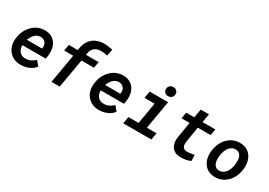

<svg xmlns="http://www.w3.org/2000/svg" viewBox="13 -1627 3495 2493"><g transform="rotate(30 1760.5 -380.5)"><path d="M270 9.8Q332.5 10.3 391.8 -13.7Q451.2 -37.6 486.8 -86.9L428.7 -153.8Q399.4 -124 362.3 -107.4Q325.2 -90.8 282.7 -92.3Q254.4 -92.8 232.7 -103.5Q210.9 -114.3 196.8 -131.8Q182.6 -149.9 175.5 -173.6Q168.5 -197.3 169.9 -224.1H519L527.3 -277.8Q533.7 -328.6 525.1 -375Q516.6 -421.4 492.7 -457.5Q468.3 -493.2 428.7 -514.9Q389.2 -536.6 334 -538.1Q294.9 -539.1 259.5 -529.1Q224.1 -519 194.3 -501Q169.4 -485.4 147.7 -464.1Q126 -442.9 108.4 -418.9Q85 -385.3 70.1 -345.7Q55.2 -306.2 50.8 -264.2L48.8 -244.1Q43.9 -190.9 57.6 -145.3Q71.3 -99.6 100.6 -65.4Q129.4 -31.2 172.6 -11Q215.8 9.3 270 9.8ZM325.2 -436Q348.6 -435.1 366.5 -426Q384.3 -417 396 -402.3Q407.7 -387.2 412.1 -367.2Q416.5 -347.2 413.1 -324.7L410.6 -313L182.6 -313.5Q192.4 -336.4 205.1 -358.6Q217.8 -380.9 235.8 -398.4Q252.9 -416.5 275.1 -426.8Q297.4 -437 325.2 -436Z M733.9 0H857.4L933.1 -434.6H1120.1L1137.2 -528.3L946.3 -527.8L952.1 -559.6Q957 -585 968 -604.2Q979 -623.5 994.1 -637.2Q1013.2 -653.8 1038.8 -661.6Q1064.5 -669.4 1095.7 -668.9Q1119.6 -668.9 1143.1 -665.8Q1166.5 -662.6 1189.5 -656.7L1209.5 -756.3Q1178.2 -762.2 1147.2 -767.1Q1116.2 -772 1084.5 -772.5Q1032.7 -772.9 989.3 -758.5Q945.8 -744.1 913.1 -717.3Q879.9 -689.9 858.2 -649.9Q836.4 -609.9 828.1 -559.1L822.8 -527.8L689.9 -528.3L673.3 -434.6H809.1Z M1443.8 9.8Q1506.3 10.3 1565.7 -13.7Q1625 -37.6 1660.6 -86.9L1602.5 -153.8Q1573.2 -124 1536.1 -107.4Q1499 -90.8 1456.5 -92.3Q1428.2 -92.8 1406.5 -103.5Q1384.8 -114.3 1370.6 -131.8Q1356.4 -149.9 1349.4 -173.6Q1342.3 -197.3 1343.8 -224.1H1692.9L1701.2 -277.8Q1707.5 -328.6 1699 -375Q1690.4 -421.4 1666.5 -457.5Q1642.1 -493.2 1602.5 -514.9Q1563 -536.6 1507.8 -538.1Q1468.8 -539.1 1433.3 -529.1Q1397.9 -519 1368.2 -501Q1343.3 -485.4 1321.5 -464.1Q1299.8 -442.9 1282.2 -418.9Q1258.8 -385.3 1243.9 -345.7Q1229 -306.2 1224.6 -264.2L1222.7 -244.1Q1217.8 -190.9 1231.4 -145.3Q1245.1 -99.6 1274.4 -65.4Q1303.2 -31.2 1346.4 -11Q1389.6 9.3 1443.8 9.8ZM1499 -436Q1522.5 -435.1 1540.3 -426Q1558.1 -417 1569.8 -402.3Q1581.5 -387.2 1585.9 -367.2Q1590.3 -347.2 1586.9 -324.7L1584.5 -313L1356.4 -313.5Q1366.2 -336.4 1378.9 -358.6Q1391.6 -380.9 1409.7 -398.4Q1426.8 -416.5 1449 -426.8Q1471.2 -437 1499 -436Z M1901.9 -528.3 1883.8 -424.3H2035.6L1980 -103.5H1828.1L1810.1 0H2231L2249.5 -103.5H2104.5L2178.2 -528.3ZM2067.4 -662.1Q2067.4 -631.8 2088.1 -613.3Q2108.9 -594.7 2138.2 -595.7Q2168.5 -596.2 2189.2 -615.5Q2210 -634.8 2210 -666.5Q2210 -696.8 2189.5 -715.3Q2168.9 -733.9 2139.2 -732.9Q2107.9 -732.9 2087.6 -712.6Q2067.4 -692.4 2067.4 -662.1Z M2715.8 -657.2H2592.8L2570.3 -528.3H2449.2L2433.1 -434.6H2553.7L2512.7 -184.6Q2508.3 -143.6 2515.6 -108.4Q2522.9 -73.2 2542 -47.4Q2561 -21.5 2592 -6.1Q2623 9.3 2666.5 9.8Q2704.1 10.7 2746.1 4.6Q2788.1 -1.5 2822.8 -20.5L2817.4 -108.9Q2790 -103 2762.5 -98.4Q2734.9 -93.8 2706.5 -94.7Q2683.6 -95.2 2668.9 -103.3Q2654.3 -111.3 2647 -124.5Q2639.2 -137.7 2637.2 -155.5Q2635.3 -173.3 2637.7 -194.3L2676.8 -434.6H2869.1L2885.7 -528.3H2693.4Z M2981 -265.6 2980 -255.4Q2976.1 -219.2 2979.7 -184.8Q2983.4 -150.4 2994.6 -120.6Q3003.4 -97.2 3016.4 -77.9Q3029.3 -58.6 3047.9 -40Q3069.8 -18.6 3104.7 -4.6Q3139.6 9.3 3182.6 10.3Q3241.2 11.7 3289.6 -9.8Q3337.9 -31.2 3373 -68.4Q3408.7 -105.5 3430.7 -155Q3452.6 -204.6 3459.5 -259.8L3460.9 -270.5Q3464.8 -306.6 3461.2 -341.6Q3457.5 -376.5 3446.8 -407.2Q3437.5 -432.1 3422.9 -453.4Q3408.2 -474.6 3389.2 -492.2Q3365.2 -513.2 3332.5 -525.4Q3299.8 -537.6 3258.3 -538.1Q3199.7 -539.6 3151.6 -518.1Q3103.5 -496.6 3068.4 -459.5Q3032.2 -421.9 3010 -371.6Q2987.8 -321.3 2981 -265.6ZM3103 -255.4 3104 -265.6Q3107.9 -295.4 3118.2 -326.2Q3128.4 -356.9 3146 -381.8Q3163.6 -406.7 3189.2 -422.1Q3214.8 -437.5 3250 -436Q3279.8 -434.6 3298.1 -421.1Q3316.4 -407.7 3325.7 -385.7Q3337.9 -358.4 3338.9 -327.9Q3339.8 -297.4 3337.4 -270L3336.4 -259.8Q3332.5 -231.9 3322.3 -200.7Q3312 -169.4 3294.9 -145Q3276.9 -120.1 3251.2 -104.7Q3225.6 -89.4 3190.9 -90.3Q3158.7 -91.3 3139.6 -107.2Q3120.6 -123 3112.3 -146.5Q3102.5 -170.9 3101.3 -200Q3100.1 -229 3103 -255.4Z"/></g></svg>

Font: Roboto Mono SemiBold
Style: Italic
Weight: 600
Italic angle: -10°
Monospace: yes
Designer: Google
Version: Version 3.000